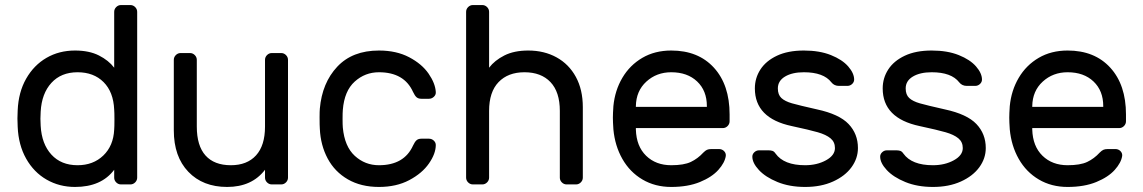

<svg xmlns="http://www.w3.org/2000/svg" viewBox="-20 -730 4523 760"><path d="M432 -683Q432 -694 440 -702Q448 -710 459 -710H496Q507 -710 515 -702Q523 -694 523 -683V-27Q523 -16 515 -8Q507 0 496 0H459Q448 0 440 -8Q432 -16 432 -27V-58Q381 10 277 10Q215 10 164.5 -19Q114 -48 83.5 -102Q53 -156 50 -228L49 -261L50 -293Q53 -365 83.5 -418.5Q114 -472 164 -501Q214 -530 277 -530Q333 -530 371.5 -510.5Q410 -491 432 -462ZM287 -444Q222 -444 183.5 -402Q145 -360 141 -288L140 -260L141 -232Q145 -160 183.5 -118Q222 -76 287 -76Q349 -76 389 -114.5Q429 -153 432 -217Q433 -227 433 -257Q433 -286 432 -296Q429 -366 390 -405Q351 -444 287 -444Z M695 -520H732Q743 -520 751 -512Q759 -504 759 -493V-229Q759 -153 793.5 -114.5Q828 -76 894 -76Q958 -76 993.5 -115Q1029 -154 1029 -229V-493Q1029 -504 1037 -512Q1045 -520 1056 -520H1093Q1104 -520 1112 -512Q1120 -504 1120 -493V-27Q1120 -16 1112 -8Q1104 0 1093 0H1056Q1045 0 1037 -8Q1029 -16 1029 -27V-58Q977 10 879 10Q783 10 725.5 -50Q668 -110 668 -214V-493Q668 -504 676 -512Q684 -520 695 -520Z M1615 -154Q1622 -169 1629 -175Q1636 -181 1648 -181H1678Q1689 -181 1697 -173.5Q1705 -166 1705 -156Q1705 -122 1678 -83Q1651 -44 1600 -17Q1549 10 1480 10Q1409 10 1357 -20Q1305 -50 1277 -102.5Q1249 -155 1246 -220Q1245 -232 1245 -266Q1245 -290 1246 -300Q1255 -402 1315 -466Q1375 -530 1480 -530Q1549 -530 1599.5 -503.5Q1650 -477 1676.5 -438.5Q1703 -400 1705 -366Q1706 -355 1697.5 -347Q1689 -339 1678 -339H1648Q1636 -339 1629 -345Q1622 -351 1615 -366Q1580 -444 1480 -444Q1425 -444 1384 -407Q1343 -370 1337 -295Q1336 -284 1336 -259Q1336 -236 1337 -225Q1344 -150 1384.5 -113Q1425 -76 1480 -76Q1580 -76 1615 -154Z M2260 0H2223Q2212 0 2204 -8Q2196 -16 2196 -27V-291Q2196 -366 2159 -405Q2122 -444 2056 -444Q1991 -444 1953.5 -405Q1916 -366 1916 -291V-27Q1916 -16 1908 -8Q1900 0 1889 0H1852Q1841 0 1833 -8Q1825 -16 1825 -27V-683Q1825 -694 1833 -702Q1841 -710 1852 -710H1889Q1900 -710 1908 -702Q1916 -694 1916 -683V-462Q1938 -491 1976.5 -510.5Q2015 -530 2071 -530Q2134 -530 2183 -503Q2232 -476 2259.5 -425.5Q2287 -375 2287 -306V-27Q2287 -16 2279 -8Q2271 0 2260 0Z M2868 -277V-250Q2868 -239 2860 -231Q2852 -223 2841 -223H2497V-217Q2499 -151 2537.5 -113.5Q2576 -76 2637 -76Q2687 -76 2714.5 -89Q2742 -102 2764 -126Q2772 -134 2778.5 -137Q2785 -140 2796 -140H2826Q2838 -140 2846 -132Q2854 -124 2853 -113Q2849 -86 2823.5 -57.5Q2798 -29 2750.5 -9.5Q2703 10 2637 10Q2573 10 2523 -19.5Q2473 -49 2443.5 -101Q2414 -153 2408 -218Q2406 -248 2406 -264Q2406 -280 2408 -310Q2414 -372 2443.5 -422Q2473 -472 2522.5 -501Q2572 -530 2637 -530Q2744 -530 2806 -462Q2868 -394 2868 -277ZM2778 -307V-310Q2778 -371 2739.5 -407.5Q2701 -444 2637 -444Q2579 -444 2538.5 -407Q2498 -370 2497 -310V-307Z M2968 -380Q2968 -421 2990 -455Q3012 -489 3055.5 -509.5Q3099 -530 3162 -530Q3224 -530 3269 -512Q3314 -494 3337.5 -467Q3361 -440 3361 -415Q3361 -405 3353 -397.5Q3345 -390 3334 -390H3301Q3282 -390 3271 -404Q3240 -444 3162 -444Q3116 -444 3087.5 -427Q3059 -410 3059 -380Q3059 -355 3073 -342Q3087 -329 3115 -321Q3143 -313 3214 -297Q3302 -278 3339 -239Q3376 -200 3376 -144Q3376 -103 3350.5 -68Q3325 -33 3277.5 -11.5Q3230 10 3167 10Q3105 10 3057.5 -9.5Q3010 -29 2984 -57Q2958 -85 2958 -110Q2958 -120 2966 -127.5Q2974 -135 2985 -135H3021Q3030 -135 3037 -133Q3044 -131 3050 -122Q3083 -76 3167 -76Q3214 -76 3249.5 -95.5Q3285 -115 3285 -144Q3285 -168 3267.5 -182.5Q3250 -197 3217 -206.5Q3184 -216 3114 -231Q2968 -262 2968 -380Z M3474 -380Q3474 -421 3496 -455Q3518 -489 3561.5 -509.5Q3605 -530 3668 -530Q3730 -530 3775 -512Q3820 -494 3843.5 -467Q3867 -440 3867 -415Q3867 -405 3859 -397.5Q3851 -390 3840 -390H3807Q3788 -390 3777 -404Q3746 -444 3668 -444Q3622 -444 3593.5 -427Q3565 -410 3565 -380Q3565 -355 3579 -342Q3593 -329 3621 -321Q3649 -313 3720 -297Q3808 -278 3845 -239Q3882 -200 3882 -144Q3882 -103 3856.5 -68Q3831 -33 3783.5 -11.5Q3736 10 3673 10Q3611 10 3563.5 -9.5Q3516 -29 3490 -57Q3464 -85 3464 -110Q3464 -120 3472 -127.5Q3480 -135 3491 -135H3527Q3536 -135 3543 -133Q3550 -131 3556 -122Q3589 -76 3673 -76Q3720 -76 3755.5 -95.5Q3791 -115 3791 -144Q3791 -168 3773.5 -182.5Q3756 -197 3723 -206.5Q3690 -216 3620 -231Q3474 -262 3474 -380Z M4437 -277V-250Q4437 -239 4429 -231Q4421 -223 4410 -223H4066V-217Q4068 -151 4106.5 -113.5Q4145 -76 4206 -76Q4256 -76 4283.5 -89Q4311 -102 4333 -126Q4341 -134 4347.5 -137Q4354 -140 4365 -140H4395Q4407 -140 4415 -132Q4423 -124 4422 -113Q4418 -86 4392.5 -57.5Q4367 -29 4319.5 -9.5Q4272 10 4206 10Q4142 10 4092 -19.5Q4042 -49 4012.5 -101Q3983 -153 3977 -218Q3975 -248 3975 -264Q3975 -280 3977 -310Q3983 -372 4012.5 -422Q4042 -472 4091.5 -501Q4141 -530 4206 -530Q4313 -530 4375 -462Q4437 -394 4437 -277ZM4347 -307V-310Q4347 -371 4308.5 -407.5Q4270 -444 4206 -444Q4148 -444 4107.5 -407Q4067 -370 4066 -310V-307Z"/></svg>

Font: Rubik
Style: Regular
Weight: 400
Designer: Hubert & Fischer
Foundry: Hubert & Fischer
Version: Version 1.100